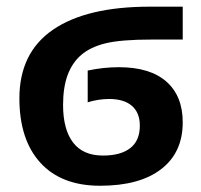

<svg xmlns="http://www.w3.org/2000/svg" viewBox="-20 -561 618 590"><path d="M541.5 -185.1Q541.5 -92.3 475.3 -41.3Q409.2 9.8 287.6 9.8Q168.5 9.8 104 -61Q39.6 -131.8 39.6 -258.8Q39.6 -398.9 142.8 -469.7Q246.1 -540.5 440.4 -540.5H541.5V-439.5H448.2Q351.6 -439.5 304.7 -428Q257.8 -416.5 229.7 -392.3Q201.7 -368.2 187.7 -330.1Q173.8 -292 173.8 -238.8Q173.8 -163.6 204.3 -123.3Q234.9 -83 296.4 -83Q351.1 -83 380.4 -106Q409.7 -128.9 409.7 -174.8Q409.7 -214.4 385.5 -235.6Q361.3 -256.8 315.4 -256.8Q282.2 -256.8 249.5 -246.6V-344.2Q297.9 -354.5 345.2 -354.5Q440.9 -354.5 491.2 -310.3Q541.5 -266.1 541.5 -185.1Z"/></svg>

Font: Liberation Sans
Style: Bold
Weight: 700
Designer: Steve Matteson
Foundry: Ascender Corporation
Version: Version 2.1.5